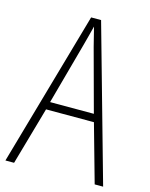

<svg xmlns="http://www.w3.org/2000/svg" viewBox="-109 -879 670 856"><g transform="rotate(15 225.5 -450.5)"><path d="M412 -93H451L250 -808H204L0 -93H40L116 -360H337ZM249 -684 327 -396H125L204 -684C212 -716 220 -742 227 -772C234 -742 242 -714 249 -684Z"/></g></svg>

Font: Noto Sans Telugu UI Condensed ExtraLight
Style: Regular
Weight: 200
Width: 3
Designer: Jelle Bosma - Monotype Design Team
Foundry: Monotype Imaging Inc.
Version: Version 2.005